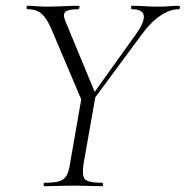

<svg xmlns="http://www.w3.org/2000/svg" viewBox="-20 -645 643 665"><path d="M282 -270 273 -278 449 -524Q481 -568 478 -590.5Q475 -613 437 -613Q434 -613 434 -619Q434 -625 437 -625Q460 -625 480 -623.5Q500 -622 532 -622Q553 -622 566.5 -623.5Q580 -625 599 -625Q603 -625 603 -619Q603 -613 599 -613Q568 -613 534.5 -590Q501 -567 469 -523ZM135 0Q131 0 131 -6Q131 -12 135 -12Q167 -12 184.5 -17Q202 -22 210.5 -37Q219 -52 223 -81L263 -310L312 -319L270 -81Q263 -38 273.5 -25Q284 -12 333 -12Q337 -12 337 -6Q337 0 333 0Q313 0 288.5 -1Q264 -2 235 -2Q205 -2 180 -1Q155 0 135 0ZM274 -271 159 -542Q143 -580 125 -596.5Q107 -613 76 -613Q72 -613 72 -619Q72 -625 76 -625Q90 -625 106.5 -623.5Q123 -622 138 -622Q171 -622 201 -623.5Q231 -625 253 -625Q256 -625 255 -619Q254 -613 250 -613Q216 -613 206.5 -604Q197 -595 206 -573L312 -317Z"/></svg>

Font: Cormorant Light Light
Style: Italic
Weight: 300
Italic angle: -10°
Version: Version 4.000